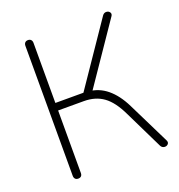

<svg xmlns="http://www.w3.org/2000/svg" viewBox="-130 -820 871 934"><g transform="rotate(-20 305.5 -352.5)"><path d="M96 -16V-689Q96 -699 101.5 -705Q107 -711 117 -711Q127 -711 132.5 -705Q138 -699 138 -689V-378H296L273 -363L502 -699Q510 -710 522 -709.5Q534 -709 540 -700Q546 -691 538 -680L319 -359L306 -376Q361 -372 403.5 -337Q446 -302 477 -239L584 -22Q590 -10 582.5 -2Q575 6 563 4.5Q551 3 545 -9L447 -210Q414 -279 372.5 -309Q331 -339 271 -339H138V-16Q138 -5 132.5 0.5Q127 6 117 6Q107 6 101.5 0Q96 -6 96 -16Z"/></g></svg>

Font: SN Pro Thin
Style: Regular
Weight: 200
Designer: Tobias Whetton
Foundry: Supernotes
Version: Version 1.003;Glyphs 3.3 (3324)